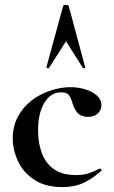

<svg xmlns="http://www.w3.org/2000/svg" viewBox="-20 -750 465 782"><path d="M234 12Q165 12 120 -17.5Q75 -47 53.5 -93Q32 -139 32 -186Q32 -236 53 -275Q74 -314 108.5 -340.5Q143 -367 185 -381Q227 -395 268 -395Q297 -395 326 -386.5Q355 -378 374 -361.5Q393 -345 393 -320Q393 -303 379 -288.5Q365 -274 338 -274Q313 -274 299 -287Q285 -300 277 -325Q270 -349 261.5 -361.5Q253 -374 229 -374Q186 -374 160.5 -331Q135 -288 135 -219Q135 -169 150 -127.5Q165 -86 199 -61.5Q233 -37 290 -37Q320 -37 340.5 -44Q361 -51 386 -63Q388 -65 391.5 -61Q395 -57 393 -55Q358 -23 321 -5.5Q284 12 234 12ZM327 -476Q329 -474 324 -472.5Q319 -471 317 -474L249 -582L180 -474Q179 -471 173.5 -472.5Q168 -474 169 -476L237 -725Q238 -730 248 -730Q258 -730 260 -725Z"/></svg>

Font: Cormorant
Style: Bold
Weight: 700
Designer: Christian Thalmann (Catharsis Fonts)
Foundry: Catharsis Fonts
Version: Version 4.000